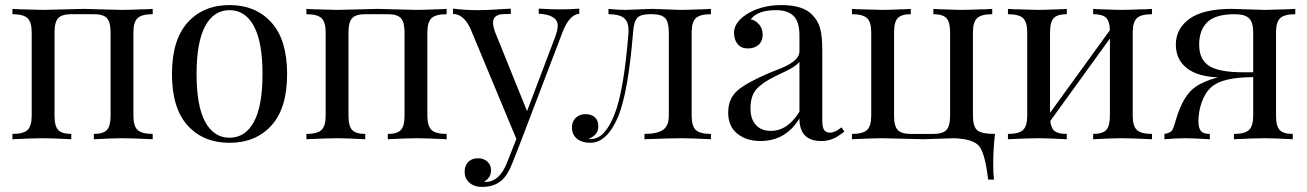

<svg xmlns="http://www.w3.org/2000/svg" viewBox="-20 -549 5154 757"><path d="M506 -421V-93Q506 -52 522.5 -36.5Q539 -21 582 -21V0Q501 -4 462 -4Q425 -4 350 0V-21Q387 -21 401.5 -36.5Q416 -52 416 -93V-421Q416 -462 401.5 -477.5Q387 -493 350 -493H261Q224 -493 209.5 -477.5Q195 -462 195 -421V-93Q195 -52 209.5 -36.5Q224 -21 261 -21V0Q186 -4 149 -4Q110 -4 29 0V-21Q72 -21 88.5 -36.5Q105 -52 105 -93V-421Q105 -462 88.5 -477.5Q72 -493 29 -493V-514Q32 -514 38 -513.5Q44 -513 55 -512.5Q66 -512 76 -512Q128 -510 149 -510Q166 -510 234 -512Q304 -514 311 -514Q319 -514 381 -512Q443 -510 462 -510Q484 -510 534 -512Q545 -512 556 -512.5Q567 -513 573 -513.5Q579 -514 582 -514V-493Q539 -493 522.5 -477.5Q506 -462 506 -421Z M1050 -460.5Q1112 -392 1112 -257Q1112 -122 1050 -54Q988 14 885 14Q782 14 720 -54Q658 -122 658 -257Q658 -392 720 -460.5Q782 -529 885 -529Q988 -529 1050 -460.5ZM789 -446Q755 -383 755 -257Q755 -131 789 -68.5Q823 -6 885 -6Q947 -6 981 -68.5Q1015 -131 1015 -257Q1015 -383 981 -446Q947 -509 885 -509Q823 -509 789 -446Z M1665 -421V-93Q1665 -52 1681.5 -36.5Q1698 -21 1741 -21V0Q1660 -4 1621 -4Q1584 -4 1509 0V-21Q1546 -21 1560.5 -36.5Q1575 -52 1575 -93V-421Q1575 -462 1560.5 -477.5Q1546 -493 1509 -493H1420Q1383 -493 1368.5 -477.5Q1354 -462 1354 -421V-93Q1354 -52 1368.5 -36.5Q1383 -21 1420 -21V0Q1345 -4 1308 -4Q1269 -4 1188 0V-21Q1231 -21 1247.5 -36.5Q1264 -52 1264 -93V-421Q1264 -462 1247.5 -477.5Q1231 -493 1188 -493V-514Q1191 -514 1197 -513.5Q1203 -513 1214 -512.5Q1225 -512 1235 -512Q1287 -510 1308 -510Q1325 -510 1393 -512Q1463 -514 1470 -514Q1478 -514 1540 -512Q1602 -510 1621 -510Q1643 -510 1693 -512Q1704 -512 1715 -512.5Q1726 -513 1732 -513.5Q1738 -514 1741 -514V-493Q1698 -493 1681.5 -477.5Q1665 -462 1665 -421Z M2188 -512Q2232 -512 2264 -515V-495Q2225 -491 2199 -425L2035 5L2001 92Q1982 141 1958 162Q1929 188 1880 188Q1850 188 1831 171.5Q1812 155 1812 128Q1812 104 1826 89.5Q1840 75 1865 75Q1887 75 1901.5 88Q1916 101 1916 122Q1916 152 1889 167Q1890 168 1895 168Q1950 168 1980 90L2016 -1L1834 -438Q1807 -494 1766 -494V-515Q1813 -509 1864 -509Q1907 -509 1994 -515V-494Q1967 -494 1955 -492.5Q1943 -491 1933.5 -483.5Q1924 -476 1924 -459Q1924 -440 1937 -410L2058 -111L2168 -401Q2179 -431 2179 -447Q2179 -491 2104 -495V-515Q2156 -512 2188 -512Z M2707 -421V-93Q2707 -52 2723.5 -36.5Q2740 -21 2783 -21V0Q2702 -4 2665 -4Q2624 -4 2521 0V-21Q2571 -21 2594 -37Q2617 -53 2617 -93V-421Q2617 -462 2602.5 -477.5Q2588 -493 2551 -493H2542Q2506 -493 2492.5 -478.5Q2479 -464 2476 -421Q2457 -188 2418 -91Q2374 14 2307 14Q2275 14 2255 -2Q2235 -18 2235 -47Q2235 -70 2250 -84.5Q2265 -99 2288 -99Q2312 -99 2325.5 -86.5Q2339 -74 2339 -51Q2339 -16 2301 -2Q2302 -1 2311 -1Q2364 -1 2402 -96Q2440 -190 2458 -421V-431Q2458 -464 2439.5 -478.5Q2421 -493 2379 -493V-514Q2380 -514 2390 -513Q2400 -512 2416 -511Q2432 -510 2447 -510Q2452 -510 2498 -512Q2546 -514 2553 -514Q2559 -514 2605 -512Q2651 -510 2662 -510Q2685 -510 2735 -512Q2746 -512 2757 -512.5Q2768 -513 2774 -513.5Q2780 -514 2783 -514V-493Q2740 -493 2723.5 -477.5Q2707 -462 2707 -421Z M3039 -509Q2968 -509 2940 -473Q2961 -468 2974 -451.5Q2987 -435 2987 -412Q2987 -387 2971 -372.5Q2955 -358 2928 -358Q2903 -358 2888.5 -375Q2874 -392 2874 -420Q2874 -459 2921 -491Q2979 -529 3061 -529Q3146 -529 3182 -491Q3205 -468 3213.5 -437.5Q3222 -407 3222 -351V-73Q3222 -48 3229 -37Q3236 -26 3253 -26Q3272 -26 3298 -47L3309 -30Q3287 -14 3278 -8.5Q3269 -3 3253.5 2Q3238 7 3218 7Q3132 7 3132 -82Q3078 7 2978 7Q2923 7 2887 -22Q2851 -51 2851 -105Q2851 -160 2887 -191.5Q2923 -223 3012 -261L3060 -280Q3132 -310 3132 -346V-408Q3132 -463 3109 -486Q3086 -509 3039 -509ZM3036 -248Q2987 -224 2963 -198Q2939 -172 2939 -121Q2939 -79 2960.5 -56Q2982 -33 3019 -33Q3086 -33 3132 -109V-305Q3125 -296 3107 -284Q3092 -274 3036 -248Z M3816 -421V-93Q3816 -50 3833 -35.5Q3850 -21 3903 -21Q3896 39 3896 97Q3896 136 3899 159H3876Q3864 58 3841.5 28.5Q3819 -1 3742 -4Q3728 -4 3678 -2Q3628 0 3621 0Q3614 0 3544 -2Q3476 -4 3459 -4Q3420 -4 3339 0V-21Q3382 -21 3398.5 -36.5Q3415 -52 3415 -93V-421Q3415 -462 3398.5 -477.5Q3382 -493 3339 -493V-514Q3342 -514 3348 -513.5Q3354 -513 3365 -512.5Q3376 -512 3386 -512Q3438 -510 3459 -510Q3482 -510 3528 -512Q3537 -512 3547.5 -512.5Q3558 -513 3563.5 -513.5Q3569 -514 3571 -514V-493Q3534 -493 3519.5 -477.5Q3505 -462 3505 -421V-93Q3505 -52 3519.5 -36.5Q3534 -21 3571 -21H3660Q3697 -21 3711.5 -36.5Q3726 -52 3726 -93V-421Q3726 -462 3711.5 -477.5Q3697 -493 3660 -493V-514Q3662 -514 3667.5 -513.5Q3673 -513 3683.5 -512.5Q3694 -512 3703 -512Q3749 -510 3772 -510Q3794 -510 3844 -512Q3855 -512 3866 -512.5Q3877 -513 3883 -513.5Q3889 -514 3892 -514V-493Q3849 -493 3832.5 -477.5Q3816 -462 3816 -421Z M4446 -421V-93Q4446 -52 4462.5 -36.5Q4479 -21 4522 -21V0Q4441 -4 4402 -4Q4365 -4 4290 0V-21Q4327 -21 4341.5 -36.5Q4356 -52 4356 -93V-397L4121 -72Q4124 -43 4138.5 -32Q4153 -21 4186 -21V0Q4111 -4 4074 -4Q4035 -4 3954 0V-21Q3997 -21 4013.5 -36.5Q4030 -52 4030 -93V-421Q4030 -462 4013.5 -477.5Q3997 -493 3954 -493V-514Q3957 -514 3963 -513.5Q3969 -513 3980 -512.5Q3991 -512 4001 -512Q4053 -510 4074 -510Q4097 -510 4143 -512Q4152 -512 4162.5 -512.5Q4173 -513 4178.5 -513.5Q4184 -514 4186 -514V-493Q4149 -493 4134.5 -477.5Q4120 -462 4120 -421V-104L4356 -430Q4355 -466 4340.5 -479.5Q4326 -493 4290 -493V-514Q4293 -514 4298 -513.5Q4303 -513 4313.5 -512.5Q4324 -512 4333 -512Q4379 -510 4402 -510Q4424 -510 4474 -512Q4485 -512 4496 -512.5Q4507 -513 4513 -513.5Q4519 -514 4522 -514V-493Q4479 -493 4462.5 -477.5Q4446 -462 4446 -421Z M5011 -421V-93Q5011 -52 5025.5 -36.5Q5040 -21 5077 -21V0Q5002 -4 4965 -4Q4926 -4 4845 0V-21Q4888 -21 4904.5 -36.5Q4921 -52 4921 -93V-245L4888 -244Q4789 -239 4752 -202Q4731 -182 4718 -145.5Q4705 -109 4705 -70Q4705 -45 4714.5 -33Q4724 -21 4750 -21V0Q4682 -4 4653 -4Q4618 -4 4571 0V-21Q4594 -25 4600.5 -34Q4607 -43 4616 -76Q4645 -174 4693 -206Q4725 -229 4782 -244Q4701 -247 4658.5 -281Q4616 -315 4616 -373Q4616 -436 4670 -475Q4724 -514 4837 -514Q4841 -514 4899 -512Q4959 -510 4969 -510Q4989 -510 5039 -512Q5050 -512 5061 -512.5Q5072 -513 5078 -513.5Q5084 -514 5087 -514V-493Q5044 -493 5027.5 -477.5Q5011 -462 5011 -421ZM4848 -493Q4773 -493 4740.5 -462Q4708 -431 4708 -373Q4708 -314 4747.5 -289Q4787 -264 4881 -264H4921V-421Q4921 -461 4904.5 -477Q4888 -493 4848 -493Z"/></svg>

Font: Playfair Display
Style: Regular
Weight: 400
Designer: Claus Eggers S?rensen
Foundry: Claus Eggers S?rensen
Version: Version 1.003